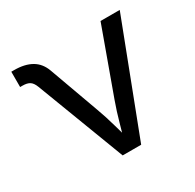

<svg xmlns="http://www.w3.org/2000/svg" viewBox="-124 -677 824 812"><g transform="rotate(-30 288.0 -271.0)"><path d="M254.9 0 91.3 -429.7Q83 -451.2 70.6 -459.2Q58.1 -467.3 35.6 -467.3H23.9V-542H38.1Q89.4 -542 122.8 -522.7Q156.2 -503.4 170.9 -462.4L258.3 -221.2Q275.9 -173.3 288.8 -126.5Q301.8 -79.6 315.4 -35.2H286.1Q299.8 -79.6 312.7 -126.7Q325.7 -173.8 342.8 -221.2L458 -539.1H551.8L345.2 0Z"/></g></svg>

Font: Inter 18pt
Style: Regular
Weight: 400
Designer: Rasmus Andersson
Foundry: rsms
Version: Version 4.001;git-66647c0bb